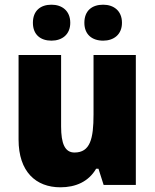

<svg xmlns="http://www.w3.org/2000/svg" viewBox="-20 -787 658 817"><path d="M120 -690C120 -639 153 -614 199 -614C244 -614 279 -640 279 -690C279 -741 244 -767 199 -767C153 -767 120 -742 120 -690ZM339 -690C339 -640 372 -614 419 -614C464 -614 499 -640 499 -690C499 -741 464 -767 419 -767C372 -767 339 -742 339 -690ZM558 -553H378V-300C378 -197 364 -138 297 -138C256 -138 240 -176 240 -249V-553H59V-193C59 -56 133 10 237 10C302 10 357 -14 389 -69H399L421 0H558Z"/></svg>

Font: Noto Sans Khmer SemiCondensed Black
Style: Regular
Weight: 900
Width: 4
Designer: Danh Hong and the Monotype Design Team
Foundry: Monotype Imaging Inc.
Version: Version 2.004